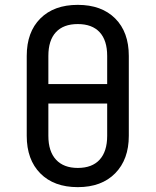

<svg xmlns="http://www.w3.org/2000/svg" viewBox="-20 -760 640 790"><path d="M300 10Q202 10 146 -46.5Q90 -103 90 -201V-530Q90 -628 146 -684Q202 -740 300 -740Q398 -740 454 -684Q510 -628 510 -530V-201Q510 -104 454 -47Q398 10 300 10ZM179 -414H421V-530Q421 -594 390 -627.5Q359 -661 300 -661Q241 -661 210 -627.5Q179 -594 179 -530ZM300 -69Q359 -69 390 -103Q421 -137 421 -201V-334H179V-201Q179 -137 210.5 -103Q242 -69 300 -69Z"/></svg>

Font: JetBrainsMonoNL NF
Style: Regular
Weight: 400
Designer: Philipp Nurullin, Konstantin Bulenkov
Foundry: JetBrains
Version: Version 2.304; ttfautohint (v1.8.4.7-5d5b);Nerd Fonts 3.2.1